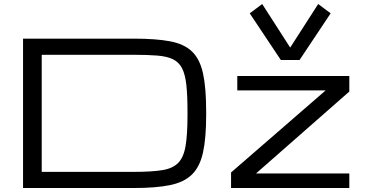

<svg xmlns="http://www.w3.org/2000/svg" viewBox="-20 -944 1836 964"><path d="M95.7 0V-750H652.3Q762.2 -750 833 -736.8Q903.8 -723.6 943.6 -685.8Q983.4 -647.9 999.3 -575.7Q1015.1 -503.4 1015.1 -384.8V-365.2Q1015.1 -250.5 999.3 -178.5Q983.4 -106.4 943.6 -67.6Q903.8 -28.8 833 -14.4Q762.2 0 652.3 0ZM189.5 -81.1H652.3Q739.7 -81.1 793 -89.4Q846.2 -97.7 874 -125.5Q901.9 -153.3 911.6 -210.4Q921.4 -267.6 921.4 -365.2V-384.8Q921.4 -465.8 915.5 -518.6Q909.7 -571.3 893.8 -601.8Q877.9 -632.3 847.9 -646.7Q817.9 -661.1 770 -665Q722.2 -668.9 652.3 -668.9H189.5ZM1140.1 0V-78.1L1615.2 -490.2H1171.4V-562.5H1733.9V-484.4L1265.6 -73.2H1733.9V0ZM1390.1 -642.6 1233.9 -877 1296.4 -923.8 1437 -705.1 1577.6 -923.8 1640.1 -877 1483.9 -642.6Z"/></svg>

Font: Michroma
Style: Regular
Weight: 400
Designer: Vernon Adams
Foundry: Vernon Adams
Version: Version 1.100; ttfautohint (v1.8.4.7-5d5b);gftools[0.9.29]